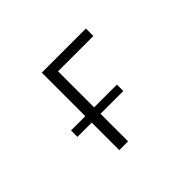

<svg xmlns="http://www.w3.org/2000/svg" viewBox="-140 -1005 1280 1280"><g transform="rotate(-45 500.0 -365.0)"><path d="M219.7 -259.8V-320.3H354.5V-730.5H770.5V-660.2H437.5V-320.3H652.3V-259.8H437.5V0H354.5V-259.8Z"/></g></svg>

Font: GenEi Gothic M SemiLight
Style: Regular
Weight: 350
Designer: o_tamon (Modified); [Source Han Sans]
Ryoko NISHIZUKA  (kana & ideographs); Paul D. Hunt (Latin, Greek & Cyrillic); Wenl
Version: Version 1.1a;Original Version 1.004